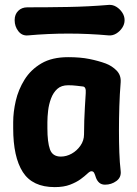

<svg xmlns="http://www.w3.org/2000/svg" viewBox="-20 -750 559 786"><path d="M204 16Q113 16 73.5 -45.5Q34 -107 34 -225V-250Q34 -291 44.5 -337Q55 -383 80.5 -424Q106 -465 149.5 -490.5Q193 -516 259 -516Q309 -516 346 -508.5Q383 -501 413 -490Q439 -480 457.5 -461Q476 -442 474 -413Q470 -364 468.5 -314Q467 -264 467 -216Q467 -168 468.5 -126Q470 -84 474 -50Q477 -24 456.5 -9Q436 6 410 6Q396 6 387 -1.5Q378 -9 373 -22Q369 -35 365.5 -42Q362 -49 354 -49Q348 -49 337.5 -39Q327 -29 310 -16.5Q293 -4 267 6Q241 16 204 16ZM229 -109Q252 -109 273.5 -121Q295 -133 309.5 -154Q324 -175 324 -200Q324 -230 325 -257Q326 -284 327.5 -311Q329 -338 331 -369Q333 -395 319 -396Q310 -397 293.5 -399Q277 -401 259 -401Q231 -401 214.5 -386Q198 -371 189 -347Q180 -323 177 -297Q174 -271 174 -250V-225Q174 -168 184.5 -138.5Q195 -109 229 -109ZM490 -667Q490 -651 480.5 -636.5Q471 -622 456.5 -613Q442 -604 426 -605Q260 -620 94 -605Q70 -603 55 -622.5Q40 -642 40 -667V-668Q40 -691 54.5 -705.5Q69 -720 92 -720Q176 -720 259.5 -721.5Q343 -723 426 -730Q442 -731 456.5 -722Q471 -713 480.5 -698.5Q490 -684 490 -668Z"/></svg>

Font: Winky Sans SemiBold
Style: Regular
Weight: 600
Designer: Simon Atzbach
Foundry: typofactur
Version: Version 1.205